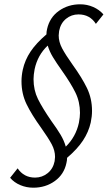

<svg xmlns="http://www.w3.org/2000/svg" viewBox="-20 -678 517 893"><path d="M27 149 62 105Q91 148 143 148Q176 148 201.5 127.5Q227 107 234 72Q236 58 236 52Q236 22 220.5 -7Q205 -36 171 -84Q127 -145 103.5 -193.5Q80 -242 80 -300Q80 -326 86 -354Q96 -399 122 -438Q148 -477 196 -518Q196 -531 199 -543Q211 -597 254 -627.5Q297 -658 353 -658Q385 -658 413.5 -645.5Q442 -633 461 -611L426 -567Q398 -611 345 -611Q312 -611 287 -590.5Q262 -570 255 -534Q253 -520 253 -513Q253 -483 269 -453Q285 -423 317 -378Q361 -317 384.5 -268.5Q408 -220 408 -162Q408 -137 402 -108Q392 -64 366 -24.5Q340 15 292 56Q292 68 289 80Q278 133 235 164Q192 195 135 195Q103 195 74.5 183Q46 171 27 149ZM136 -310Q136 -259 156.5 -217.5Q177 -176 219 -115Q246 -78 262 -51Q278 -24 286 4Q333 -42 347 -107Q352 -134 352 -153Q352 -204 331 -247Q310 -290 269 -348Q242 -386 226 -412.5Q210 -439 202 -466Q155 -422 141 -356Q136 -329 136 -310Z"/></svg>

Font: LXGW Bright GB
Style: Italic
Weight: 400
Italic angle: -12°
Designer: Christian Thalmann (Catharsis Fonts)
Foundry: LXGW / Christian Thalmann (Catharsis Fonts) / Fontworks Inc.
Version: Version 5.510